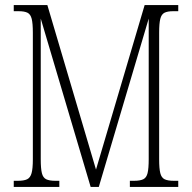

<svg xmlns="http://www.w3.org/2000/svg" viewBox="-20 -734 754 754"><path d="M34 0V-24H50Q74 -24 86.5 -30Q99 -36 104 -54Q109 -72 109 -108V-606Q109 -642 104.5 -660Q100 -678 88 -684Q76 -690 53 -690H34V-714H166L357 -68L548 -714H680V-690H660Q638 -690 626 -684Q614 -678 609.5 -660Q605 -642 605 -606V-108Q605 -72 609.5 -54Q614 -36 626.5 -30Q639 -24 662 -24H680V0H490V-24H507Q530 -24 542.5 -30Q555 -36 559.5 -54Q564 -72 564 -109V-661L368 0H336L140 -661V-109Q140 -72 144.5 -54Q149 -36 161.5 -30Q174 -24 197 -24H213V0Z"/></svg>

Font: Noto Serif ExtraCondensed ExtraLight
Style: Regular
Weight: 200
Width: 2
Designer: Monotype Design Team
Foundry: Monotype Imaging Inc.
Version: Version 2.015